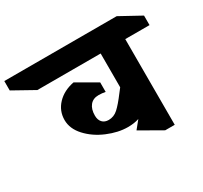

<svg xmlns="http://www.w3.org/2000/svg" viewBox="-305 -1008 1312 1240"><g transform="rotate(-30 351.5 -388.5)"><path d="M848 -630H667V9H596L435 -83L482 -141Q446 -129 399 -129Q327 -129 248.5 -162Q170 -195 118 -251.5Q66 -308 66 -373Q66 -441 113 -490.5Q160 -540 238 -555L387 -469V-398Q363 -403 336 -403Q295 -403 272.5 -375.5Q250 -348 250 -300Q250 -268 267 -249.5Q284 -231 314 -231Q353 -231 383.5 -258.5Q414 -286 459 -346L483 -377V-629H11L-145 -716V-786H693L848 -701Z"/></g></svg>

Font: Inknut Antiqua ExtraBold
Style: Regular
Weight: 800
Designer: Claus Eggers Sørensen
Foundry: Claus Eggers Sørensen
Version: Version 1.003; ttfautohint (v1.8.2) -l 8 -r 50 -G 200 -x 14 